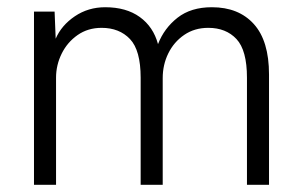

<svg xmlns="http://www.w3.org/2000/svg" viewBox="-20 -511 839 531"><path d="M74 0V-479H131L134 -404Q150 -441 187 -466Q224 -491 271 -491Q329 -491 366.5 -464Q404 -437 417 -389Q434 -433 471 -462Q508 -491 566 -491Q640 -491 682 -444.5Q724 -398 724 -305V0H663V-296Q663 -372 634 -403Q605 -434 556 -434Q518 -434 489.5 -414.5Q461 -395 445.5 -363.5Q430 -332 430 -295V0H369V-296Q369 -372 339.5 -403Q310 -434 261 -434Q223 -434 194.5 -414Q166 -394 150.5 -362.5Q135 -331 135 -296V0Z"/></svg>

Font: Zen Kaku Gothic New
Style: Regular
Weight: 400
Designer: Yoshimichi Ohira
Foundry: Positype
Version: Version 1.001